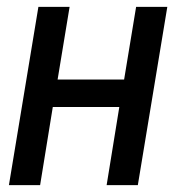

<svg xmlns="http://www.w3.org/2000/svg" viewBox="-20 -540 540 560"><path d="M6 0 92 -520H183L148 -308H342L377 -520H468L382 0H291L328 -228H134L97 0Z"/></svg>

Font: Iosevka Medium
Style: Italic
Weight: 500
Italic angle: -9°
Monospace: yes
Designer: Belleve Invis
Foundry: Belleve Invis
Version: Version 32.5.0; ttfautohint (v1.8.4)